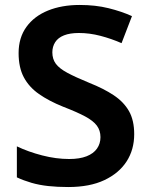

<svg xmlns="http://www.w3.org/2000/svg" viewBox="-20 -744 602 774"><path d="M521 -203Q521 -141 490.5 -93.5Q460 -46 401 -18Q342 10 255 10Q211 10 174.5 6Q138 2 107 -7Q76 -16 48 -29V-154Q94 -132 150 -117.5Q206 -103 259 -103Q301 -103 329 -114Q357 -125 371 -145Q385 -165 385 -191Q385 -218 370.5 -237.5Q356 -257 323.5 -274.5Q291 -292 234 -314Q177 -337 137 -365Q97 -393 76 -432.5Q55 -472 55 -530Q55 -592 86.5 -635.5Q118 -679 173.5 -701.5Q229 -724 301 -724Q365 -724 417.5 -711Q470 -698 512 -679L470 -570Q429 -588 385 -599.5Q341 -611 298 -611Q262 -611 238 -601.5Q214 -592 202.5 -574Q191 -556 191 -533Q191 -506 205 -487Q219 -468 251.5 -450.5Q284 -433 340 -410Q398 -387 438.5 -360Q479 -333 500 -296Q521 -259 521 -203Z"/></svg>

Font: Noto Sans Oriya SemiBold
Style: Regular
Weight: 600
Version: Version 2.003